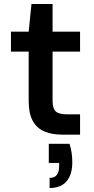

<svg xmlns="http://www.w3.org/2000/svg" viewBox="-20 -676 471 964"><path d="M291 0Q241 0 203 -16Q165 -32 144.5 -69Q124 -106 124 -169V-417H35V-517H124L138 -656H244V-517H382V-417H244V-169Q244 -131 260 -116.5Q276 -102 316 -102H382V0ZM229 268V217Q254 217 265.5 202Q277 187 277 157V142H225V46H329Q337 70 340 94Q343 118 343 138Q343 201 314 234.5Q285 268 229 268Z"/></svg>

Font: DM Sans 11pt SemiBold
Style: Regular
Weight: 600
Version: Version 4.004;gftools[0.9.30]